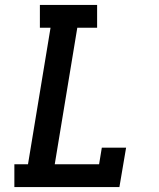

<svg xmlns="http://www.w3.org/2000/svg" viewBox="-20 -755 640 775"><path d="M38 0V-92H93L184 -643H141V-735H372V-643H292L201 -92H380L391 -159H489L462 0Z"/></svg>

Font: Iosevka Curly Slab SmBdExObl
Style: Regular
Weight: 600
Width: 7
Italic angle: -9°
Monospace: yes
Designer: Belleve Invis
Foundry: Belleve Invis
Version: Version 11.1.0; ttfautohint (v1.8.3)